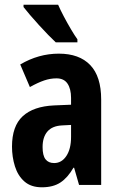

<svg xmlns="http://www.w3.org/2000/svg" viewBox="-20 -786 509 816"><path d="M230 -558Q317 -558 363.5 -509.5Q410 -461 410 -363V0H316L295 -73H292Q268 -31 237 -10.5Q206 10 158 10Q112 10 84 -14.5Q56 -39 43.5 -79Q31 -119 31 -163Q31 -250 76.5 -292Q122 -334 210 -338L282 -341V-370Q282 -408 267 -430.5Q252 -453 220 -453Q194 -453 167.5 -444Q141 -435 107 -416L66 -512Q144 -558 230 -558ZM244 -253Q202 -251 181.5 -227Q161 -203 161 -161Q161 -125 173.5 -109Q186 -93 210 -93Q242 -93 262 -123Q282 -153 282 -204V-255ZM227 -766Q236 -745 251 -716.5Q266 -688 282 -661Q298 -634 309 -619V-606H217Q204 -618 185 -637.5Q166 -657 145.5 -679.5Q125 -702 107.5 -722.5Q90 -743 80 -756V-766Z"/></svg>

Font: Noto Sans Telugu ExtraCondensed
Style: Bold
Weight: 700
Width: 2
Designer: Jelle Bosma - Monotype Design Team
Foundry: Monotype Imaging Inc.
Version: Version 2.005; ttfautohint (v1.8.4.7-5d5b)